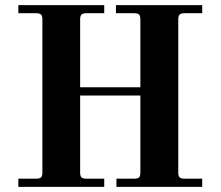

<svg xmlns="http://www.w3.org/2000/svg" viewBox="-20 -732 864 752"><path d="M51.8 0V-32.2H122.1Q135.7 -32.2 140.9 -37.4Q146 -42.5 146 -56.2V-655.8Q146 -669.4 140.9 -674.8Q135.7 -680.2 122.1 -680.2H51.8V-711.9H388.2V-680.2H317.9Q304.2 -680.2 299.1 -674.8Q293.9 -669.4 293.9 -655.8V-390.1H529.8V-655.8Q529.8 -669.4 524.7 -674.8Q519.5 -680.2 505.9 -680.2H434.1V-711.9H772V-680.2H702.1Q688.5 -680.2 683.3 -674.8Q678.2 -669.4 678.2 -655.8V-56.2Q678.2 -42.5 683.3 -37.4Q688.5 -32.2 702.1 -32.2H772V0H436V-32.2H505.9Q519.5 -32.2 524.7 -37.4Q529.8 -42.5 529.8 -56.2V-357.9H293.9V-56.2Q293.9 -42.5 299.1 -37.4Q304.2 -32.2 317.9 -32.2H388.2V0Z"/></svg>

Font: Flanker Steampunk
Style: Bold
Weight: 700
Designer: Alexey Kryukov, Leonardo Di Lena
Foundry: Alexey Kryukov, Leonardo Di Lena
Version: 1.210